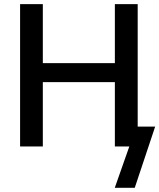

<svg xmlns="http://www.w3.org/2000/svg" viewBox="-20 -708 770 928"><path d="M534.7 199.7 605 0H535.2V-311H187V0H77.1V-688H187V-402.8H535.2V-688H645.5V-96.2H730L631.3 199.7Z"/></svg>

Font: Arimo Medium
Style: Regular
Weight: 500
Designer: Steve Matteson
Foundry: Monotype Imaging Inc.
Version: Version 1.33